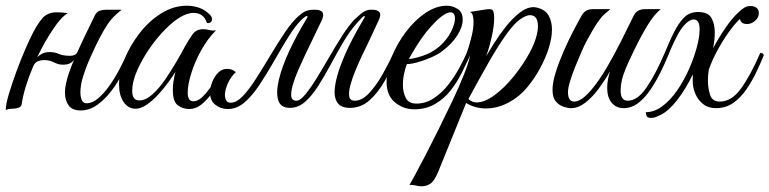

<svg xmlns="http://www.w3.org/2000/svg" viewBox="-25 -378 2689 671"><path d="M51 -15Q50 -5 39.5 -1.5Q29 2 19 2Q3 2 -5 7Q-5 -13 6 -49.5Q17 -86 32.5 -128.5Q48 -171 64.5 -208.5Q81 -246 92 -267Q116 -311 132.5 -323Q149 -335 171 -335Q191 -335 199.5 -333.5Q208 -332 212 -332Q190 -320 160.5 -276Q131 -232 105 -178Q113 -186 123.5 -191Q134 -196 148 -196Q167 -196 181 -189.5Q195 -183 220 -183Q239 -183 245 -195Q261 -231 278 -265.5Q295 -300 306 -323Q312 -336 322.5 -340Q333 -344 346 -344H400Q383 -330 371.5 -318.5Q360 -307 349.5 -291Q339 -275 323 -245Q310 -220 292 -180Q274 -140 265 -109Q261 -98 258.5 -83Q256 -68 256 -55Q256 -39 261 -28Q266 -17 278 -17Q297 -17 317 -33.5Q337 -50 356 -76.5Q375 -103 391.5 -134Q408 -165 420 -193Q428 -193 430 -191Q432 -189 432 -184Q420 -154 402.5 -120.5Q385 -87 362.5 -58Q340 -29 313.5 -10.5Q287 8 257 8Q227 8 214.5 -10Q202 -28 202 -55Q202 -69 205.5 -85Q209 -101 214 -117Q218 -129 223 -142.5Q228 -156 234 -169Q228 -161 219 -156.5Q210 -152 196 -152Q182 -152 173 -156Q164 -160 154 -164Q144 -168 128 -168Q118 -168 107.5 -164Q97 -160 91 -146Q76 -111 65.5 -77Q55 -43 51 -15Z M637 3Q614 3 596.5 -10Q579 -23 579 -63Q579 -80 581.5 -95Q584 -110 588 -127Q579 -112 563 -90Q547 -68 527.5 -47Q508 -26 487.5 -12Q467 2 449 2Q423 2 407 -21.5Q391 -45 391 -83Q391 -124 410 -171Q429 -218 462 -261Q495 -304 538 -331Q581 -358 628 -358Q651 -358 672 -350.5Q693 -343 709 -326Q716 -319 716 -310Q716 -304 711 -300Q706 -296 698 -298Q687 -333 651 -333Q634 -333 612 -322Q585 -308 554.5 -277.5Q524 -247 497.5 -208.5Q471 -170 454 -131Q437 -92 437 -60Q437 -27 462 -27Q484 -27 507.5 -48Q531 -69 552.5 -100.5Q574 -132 592 -163Q610 -194 620 -213Q635 -240 648 -258Q661 -276 685 -276Q696 -276 707 -273Q718 -270 730 -272Q700 -242 677.5 -201Q655 -160 643 -120.5Q631 -81 631 -54Q631 -24 651 -24Q671 -24 694 -51.5Q717 -79 737 -113Q742 -113 744.5 -109Q747 -105 747 -101Q733 -76 715.5 -52Q698 -28 678.5 -12.5Q659 3 637 3Z M761 -46Q761 -36 765.5 -27.5Q770 -19 781 -19Q801 -19 822 -40.5Q843 -62 865.5 -96.5Q888 -131 910 -168Q945 -227 971.5 -266Q998 -305 1021 -324Q1036 -337 1047 -340.5Q1058 -344 1069 -344H1076Q1117 -344 1099 -306L1063 -231Q1054 -213 1041.5 -186.5Q1029 -160 1017 -132.5Q1005 -105 998 -80.5Q991 -56 993 -41Q995 -26 1011 -26Q1024 -26 1042.5 -48.5Q1061 -71 1082.5 -106Q1104 -141 1126.5 -180Q1149 -219 1171.5 -254Q1194 -289 1214 -310Q1219 -315 1236 -329.5Q1253 -344 1269 -344H1276Q1294 -344 1301 -335.5Q1308 -327 1298 -306L1263 -231Q1254 -213 1241.5 -186.5Q1229 -160 1217.5 -132.5Q1206 -105 1199.5 -80.5Q1193 -56 1195.5 -41Q1198 -26 1215 -26Q1240 -26 1264.5 -52Q1289 -78 1311 -116.5Q1333 -155 1350 -193Q1354 -193 1358 -190.5Q1362 -188 1362 -184Q1344 -139 1320.5 -97Q1297 -55 1267 -28Q1237 -1 1198 -1Q1165 -1 1153 -21Q1141 -41 1145.5 -74.5Q1150 -108 1165.5 -149.5Q1181 -191 1203 -234Q1225 -277 1248 -315Q1252 -322 1248 -322Q1245 -322 1235 -311Q1225 -300 1223 -298Q1197 -269 1174.5 -230.5Q1152 -192 1130.5 -152Q1109 -112 1087 -77.5Q1065 -43 1041 -22Q1017 -1 988 -1Q956 -1 947.5 -27.5Q939 -54 949.5 -99Q960 -144 986 -200Q1012 -256 1048 -315Q1052 -322 1047 -322Q1042 -322 1026 -306Q1015 -295 1004.5 -281Q994 -267 977 -239.5Q960 -212 929 -158Q906 -118 881.5 -81Q857 -44 830 -20.5Q803 3 771 3Q747 3 728 -11.5Q709 -26 709 -54Q709 -71 716.5 -91Q724 -111 738.5 -125Q753 -139 774 -137Q788 -136 799 -126Q781 -109 771 -86Q761 -63 761 -46Z M1422 4Q1385 4 1355.5 -20Q1326 -44 1326 -93Q1326 -134 1344.5 -180Q1363 -226 1393.5 -266.5Q1424 -307 1461.5 -332.5Q1499 -358 1537 -358Q1556 -358 1574 -347Q1592 -336 1592 -309Q1592 -284 1573 -254Q1554 -224 1519 -198Q1504 -187 1481 -177Q1458 -167 1435 -160.5Q1412 -154 1397 -154Q1392 -142 1387.5 -122Q1383 -102 1383 -81Q1383 -56 1393 -36Q1403 -16 1430 -16Q1463 -16 1491.5 -35Q1520 -54 1542.5 -83Q1565 -112 1581 -142Q1597 -172 1606 -193Q1618 -193 1618 -184Q1605 -156 1588.5 -123Q1572 -90 1549.5 -61.5Q1527 -33 1495.5 -14.5Q1464 4 1422 4ZM1404 -172Q1418 -172 1451 -182.5Q1484 -193 1511 -216Q1537 -239 1551 -266.5Q1565 -294 1565 -313Q1565 -335 1549 -335Q1537 -335 1516 -319Q1495 -303 1464 -265Q1445 -241 1428 -213Q1411 -185 1404 -172Z M1449 273Q1437 273 1428.5 270.5Q1420 268 1406 268Q1410 262 1425.5 233.5Q1441 205 1463 162.5Q1485 120 1509.5 70.5Q1534 21 1557 -27.5Q1580 -76 1596.5 -117.5Q1613 -159 1618 -184Q1613 -184 1609 -186Q1605 -188 1606 -193Q1606 -193 1612 -211Q1618 -229 1624 -254.5Q1630 -280 1630 -301Q1630 -315 1627 -325Q1624 -335 1616 -336L1666 -344Q1672 -345 1677 -345.5Q1682 -346 1686 -346Q1695 -346 1698.5 -339.5Q1702 -333 1702 -313Q1702 -288 1693.5 -249.5Q1685 -211 1674 -182Q1685 -200 1702.5 -228Q1720 -256 1743 -285Q1766 -314 1791 -333.5Q1816 -353 1840 -353Q1845 -353 1853 -351Q1881 -344 1892.5 -323.5Q1904 -303 1904 -275Q1904 -245 1892.5 -209Q1881 -173 1862 -138.5Q1843 -104 1820 -76Q1792 -41 1753 -20Q1714 1 1673 1Q1636 1 1604 -18L1507 221Q1493 255 1479 264Q1465 273 1449 273ZM1641 -20Q1669 -20 1704 -46Q1739 -72 1771.5 -112.5Q1804 -153 1826 -194Q1841 -222 1848 -245.5Q1855 -269 1855 -286Q1855 -325 1827 -325Q1814 -325 1793.5 -311Q1773 -297 1746 -260Q1717 -220 1682.5 -159.5Q1648 -99 1612 -32Q1624 -20 1641 -20Z M1971 0Q1960 0 1944.5 -5Q1929 -10 1917.5 -23.5Q1906 -37 1906 -64Q1906 -90 1917 -125Q1928 -160 1944.5 -198Q1961 -236 1978.5 -269.5Q1996 -303 2008 -324Q2020 -346 2046 -346H2108Q2097 -337 2086 -327Q2075 -317 2061.5 -297Q2048 -277 2027 -238Q2018 -222 2007 -196.5Q1996 -171 1985 -144Q1974 -117 1967 -93.5Q1960 -70 1960 -56Q1960 -23 1982 -23Q2006 -23 2040 -62Q2068 -95 2095 -141Q2122 -187 2146.5 -236Q2171 -285 2190 -324Q2201 -346 2229 -346H2284Q2262 -328 2239.5 -292Q2217 -256 2190 -200Q2183 -185 2172 -162Q2161 -139 2152.5 -113Q2144 -87 2144 -61Q2144 -26 2169 -26Q2203 -26 2235 -73Q2267 -120 2298 -193Q2306 -193 2307.5 -192Q2309 -191 2310 -184Q2299 -157 2283.5 -125.5Q2268 -94 2248.5 -65Q2229 -36 2205.5 -18Q2182 0 2154 0Q2129 0 2113 -18.5Q2097 -37 2097 -71Q2097 -98 2107 -129Q2090 -99 2068 -69Q2046 -39 2021 -19.5Q1996 0 1971 0Z M2250 34Q2237 34 2234.5 26.5Q2232 19 2232 14Q2262 14 2290 -7Q2318 -28 2341.5 -62Q2365 -96 2382.5 -135.5Q2400 -175 2410 -212Q2420 -249 2420 -275Q2420 -310 2399 -310Q2386 -310 2370 -294Q2354 -278 2340 -250Q2329 -229 2320 -208Q2311 -187 2310 -184Q2310 -184 2310 -184Q2310 -184 2310 -184Q2305 -184 2301.5 -185Q2298 -186 2298 -193Q2304 -207 2313 -228Q2322 -249 2332 -268Q2346 -296 2365 -316Q2384 -336 2415 -336Q2450 -336 2461.5 -315Q2473 -294 2473 -265Q2473 -238 2467 -209Q2486 -245 2509.5 -279.5Q2533 -314 2555 -334Q2566 -345 2576 -351Q2586 -357 2598 -357Q2610 -357 2618.5 -351Q2627 -345 2627 -332Q2627 -317 2614 -305.5Q2601 -294 2586 -294Q2564 -294 2561 -312Q2541 -293 2520 -263Q2499 -233 2481 -199.5Q2463 -166 2452 -134Q2449 -115 2449 -97Q2449 -71 2456.5 -47Q2464 -23 2490 -23Q2532 -23 2565 -69Q2598 -115 2632 -193Q2644 -193 2644 -184Q2633 -157 2618 -125.5Q2603 -94 2583 -65Q2563 -36 2537 -18Q2511 0 2477 0Q2450 0 2432 -14.5Q2414 -29 2405 -50.5Q2396 -72 2396 -93V-118Q2373 -69 2342.5 -29.5Q2312 10 2283 24Q2274 28 2267 31Q2260 34 2250 34Z"/></svg>

Font: Great Vibes
Style: Regular
Weight: 400
Designer: Robert E. Leuschke, Viktoriya Grabowska, Viviana Monsalve, Eben Sorkin
Foundry: Robert E. Leuschke
Version: Version 1.103; ttfautohint (v1.8.4.7-5d5b)